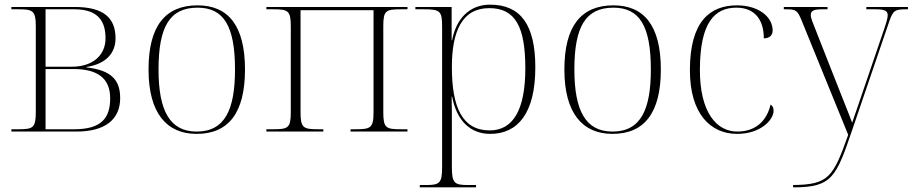

<svg xmlns="http://www.w3.org/2000/svg" viewBox="-20 -566 3934 826"><path d="M29 0H309C435 0 497 -54 497 -144C497 -222 459 -264 352 -276V-278C433 -290 477 -335 477 -401C477 -488 427 -536 302 -536H29V-526H60C121 -526 134 -520 134 -453V-83C134 -15 121 -10 59 -10H29ZM289 -279H176V-526H300C402 -526 434 -475 434 -401C434 -330 381 -279 289 -279ZM300 -10H176V-269H296C399 -269 454 -230 454 -143C454 -58 416 -10 300 -10Z M826 10C962 10 1034 -79 1034 -267C1034 -458 960 -543 830 -543C691 -543 619 -454 619 -267C619 -79 697 10 826 10ZM826 0C711 0 662 -89 662 -267C662 -451 710 -533 830 -533C942 -533 991 -455 991 -267C991 -95 948 0 826 0Z M1126 0H1371V-10H1350C1285 -10 1273 -15 1273 -83V-522H1587V-83C1587 -15 1574 -10 1510 -10H1488V0H1733V-10H1704C1641 -10 1629 -15 1629 -83V-453C1629 -520 1639 -526 1705 -526H1733V-536H1126V-526H1157C1219 -526 1231 -520 1231 -453V-83C1231 -15 1219 -10 1155 -10H1126Z M1786 240H2028V230H1994C1934 230 1924 222 1924 151V2C1924 -63 1924 -121 1923 -150H1925C1945 -47 2003 10 2089 10C2209 10 2283 -81 2283 -276C2283 -458 2221 -546 2088 -546C1999 -546 1942 -484 1925 -393H1923V-536H1767V-526H1804C1874 -526 1882 -518 1882 -451V152C1882 222 1872 230 1812 230H1786ZM2087 -5C1969 -5 1924 -104 1924 -277C1924 -430 1967 -531 2085 -531C2198 -531 2240 -449 2240 -272C2240 -93 2187 -5 2087 -5Z M2615 10C2751 10 2823 -79 2823 -267C2823 -458 2749 -543 2619 -543C2480 -543 2408 -454 2408 -267C2408 -79 2486 10 2615 10ZM2615 0C2500 0 2451 -89 2451 -267C2451 -451 2499 -533 2619 -533C2731 -533 2780 -455 2780 -267C2780 -95 2737 0 2615 0Z M3151 10C3253 10 3308 -51 3308 -89C3308 -102 3304 -111 3295 -116C3280 -51 3236 -1 3154 0C3061 1 2991 -85 2991 -265C2991 -470 3055 -533 3148 -533C3229 -533 3266 -479 3266 -401C3289 -401 3304 -413 3304 -435C3304 -495 3241 -543 3151 -543C3035 -543 2948 -475 2948 -264C2948 -76 3037 10 3151 10Z M3392 230V240H3395C3561 240 3578 194 3648 -12L3805 -472C3822 -522 3830 -526 3881 -526H3886V-536H3707V-526H3748C3790 -526 3799 -517 3799 -500C3799 -487 3791 -462 3781 -433L3694 -178C3676 -123 3660 -80 3646 -38C3630 -82 3592 -174 3569 -234L3495 -422C3476 -470 3468 -488 3468 -501C3468 -518 3477 -526 3517 -526H3540V-536H3352V-526H3358C3405 -526 3410 -523 3429 -477L3629 14C3564 198 3544 228 3392 230Z"/></svg>

Font: Noto Serif Display ExtraLight
Style: Regular
Weight: 200
Designer: Monotype Design Team
Foundry: Monotype Imaging Inc.
Version: Version 2.009